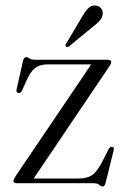

<svg xmlns="http://www.w3.org/2000/svg" viewBox="-20 -667 457 699"><path d="M377.5 -424.5 102.5 -17H265Q296.5 -17 314.8 -29Q333 -41 354 -81.5L376 -125Q381 -133.5 388 -132.5Q396.5 -131.5 394 -120.5L364.5 -1.5Q361 12 354 12Q348 12 341.2 6Q334.5 0 321 0H42Q29 0 29 -8Q29 -14 36 -24.5L312 -432.5H151.5Q125 -432.5 107.5 -419Q90 -405.5 75 -370.5L60.5 -338Q55.5 -327.5 47.5 -328.5Q37.5 -329.5 40.5 -342L63.5 -444.5Q67 -459 75.5 -459Q81.5 -459 88 -454.2Q94.5 -449.5 107 -449.5H371.5Q385 -449.5 385 -441.5Q385 -435.5 377.5 -424.5ZM277 -603Q289 -624 300.2 -636Q311.5 -648 327 -647Q341 -646 348 -636.8Q355 -627.5 354 -616.5Q353 -603 343.2 -592Q333.5 -581 318 -569.5L231 -498Q224.5 -494 220 -498Q216 -501 221 -508.5Z"/></svg>

Font: Fraunces 72pt S000 Light
Style: Regular
Weight: 300
Version: Version 1.000; ttfautohint (v1.8.3)